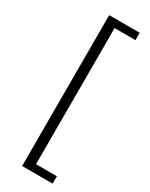

<svg xmlns="http://www.w3.org/2000/svg" viewBox="-222 -752 742 948"><g transform="rotate(30 148.5 -278.0)"><path d="M95 152V-708H269V-666H150V110H269V152Z"/></g></svg>

Font: Assistant
Style: Regular
Weight: 400
Designer: Hebrew By Ben Nathan, Latin by Paul Hunt
Version: Version 2.001;PS 002.001;hotconv 1.0.88;makeotf.lib2.5.64775